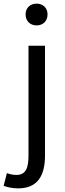

<svg xmlns="http://www.w3.org/2000/svg" viewBox="-64 -795 360 1058"><path d="M36 243C143 243 184 173 184 62V-543H93V62C93 128 80 169 26 169C6 169 -12 164 -26 159L-44 229C-25 236 3 243 36 243ZM138 -655C173 -655 198 -679 198 -716C198 -751 173 -775 138 -775C102 -775 77 -751 77 -716C77 -679 102 -655 138 -655Z"/></svg>

Font: Source Han Sans HK
Style: Regular
Weight: 400
Designer: Ryoko NISHIZUKA 西塚涼子 (kana, bopomofo & ideographs); Paul D. Hunt (Latin, Greek & Cyrillic); Sandoll Communications 산돌커뮤니
Foundry: Adobe
Version: Version 2.000;hotconv 1.0.107;makeotfexe 2.5.65593